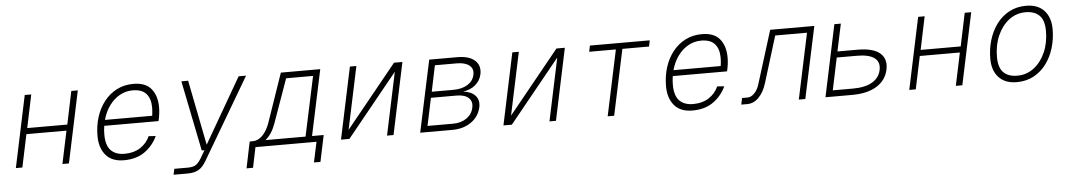

<svg xmlns="http://www.w3.org/2000/svg" viewBox="-37 -902 7874 1413"><g transform="rotate(-5 3900.0 -196.0)"><path d="M48 0 160 -530H208L157 -286H453L504 -530H552L440 0H392L443 -242H147L96 0Z M846 12Q757 12 712 -41.5Q667 -95 667 -183Q667 -257 687.5 -322Q708 -387 747 -436.5Q786 -486 840.5 -514Q895 -542 963 -542Q1053 -542 1095 -490.5Q1137 -439 1137 -354Q1137 -330 1133.5 -303Q1130 -276 1124 -253H723Q718 -222 718 -189Q718 -109 753.5 -72Q789 -35 856 -35Q923 -35 971 -66Q1019 -97 1042 -149L1094 -145Q1061 -75 999.5 -31.5Q938 12 846 12ZM954 -495Q902 -495 857.5 -470Q813 -445 780.5 -400Q748 -355 732 -296H1081Q1083 -311 1084.5 -325.5Q1086 -340 1086 -356Q1086 -422 1054 -458.5Q1022 -495 954 -495Z M1200 150 1209 107H1309Q1347 107 1367.5 94Q1388 81 1408 48L1442 -10H1422L1317 -530H1367L1462 -49L1740 -530H1795L1444 66Q1418 112 1386.5 131Q1355 150 1303 150Z M1739 150 1776 -29 1780 -45H1802Q1841 -45 1874 -78Q1907 -111 1928 -170L2052 -530H2343L2240 -45H2326L2285 150H2237L2269 0H1818L1787 150ZM1972 -162Q1945 -85 1896 -45H2192L2286 -485H2087Z M2450 0 2562 -530H2610L2512 -67L2888 -530H2950L2838 0H2790L2888 -463L2512 0Z M3035 0 3148 -530H3356Q3442 -530 3484.5 -492Q3527 -454 3514 -390Q3504 -343 3467 -312Q3430 -281 3376 -274Q3437 -267 3466 -234Q3495 -201 3485 -150Q3470 -81 3412.5 -40.5Q3355 0 3272 0ZM3146 -293H3306Q3369 -293 3411 -319Q3453 -345 3462 -390Q3472 -434 3440.5 -459.5Q3409 -485 3347 -485H3186ZM3093 -45H3282Q3341 -45 3382 -73.5Q3423 -102 3433 -150Q3443 -196 3414 -222.5Q3385 -249 3325 -249H3136Z M3650 0 3762 -530H3810L3712 -67L4088 -530H4150L4038 0H3990L4088 -463L3712 0Z M4420 0 4523 -485H4326L4335 -530H4777L4768 -485H4571L4468 0Z M5046 12Q4957 12 4912 -41.5Q4867 -95 4867 -183Q4867 -257 4887.5 -322Q4908 -387 4947 -436.5Q4986 -486 5040.5 -514Q5095 -542 5163 -542Q5253 -542 5295 -490.5Q5337 -439 5337 -354Q5337 -330 5333.5 -303Q5330 -276 5324 -253H4923Q4918 -222 4918 -189Q4918 -109 4953.5 -72Q4989 -35 5056 -35Q5123 -35 5171 -66Q5219 -97 5242 -149L5294 -145Q5261 -75 5199.5 -31.5Q5138 12 5046 12ZM5154 -495Q5102 -495 5057.5 -470Q5013 -445 4980.5 -400Q4948 -355 4932 -296H5281Q5283 -311 5284.5 -325.5Q5286 -340 5286 -356Q5286 -422 5254 -458.5Q5222 -495 5154 -495Z M5407 0 5417 -48H5458Q5484 -48 5508.5 -73Q5533 -98 5545 -139L5667 -530H5993L5880 0H5832L5935 -485H5700L5595 -144Q5574 -76 5536.5 -38Q5499 0 5451 0Z M6029 0 6141 -530H6189L6146 -328H6296Q6408 -328 6459 -285.5Q6510 -243 6494 -164Q6477 -85 6407.5 -42.5Q6338 0 6227 0ZM6087 -46H6237Q6325 -46 6378 -76.5Q6431 -107 6443 -164Q6456 -223 6415.5 -253.5Q6375 -284 6287 -284H6137Z M6648 0 6760 -530H6808L6757 -286H7053L7104 -530H7152L7040 0H6992L7043 -242H6747L6696 0Z M7442 12Q7356 12 7309 -38.5Q7262 -89 7262 -177Q7262 -249 7282 -315Q7302 -381 7340 -432Q7378 -483 7433 -512.5Q7488 -542 7558 -542Q7644 -542 7691 -491.5Q7738 -441 7738 -353Q7738 -281 7718 -215Q7698 -149 7660 -98Q7622 -47 7567 -17.5Q7512 12 7442 12ZM7450 -35Q7519 -35 7572.5 -76Q7626 -117 7657 -187Q7688 -257 7688 -345Q7688 -423 7652.5 -459Q7617 -495 7550 -495Q7481 -495 7427.5 -454Q7374 -413 7343 -343Q7312 -273 7312 -185Q7312 -107 7347.5 -71Q7383 -35 7450 -35Z"/></g></svg>

Font: Geist Mono ExtraLight
Style: Italic
Weight: 200
Italic angle: -12°
Monospace: yes
Designer: Basement.studio, Andrés Briganti, Mateo Zaragoza
Foundry: Basement.studio, Vercel, Andrés Briganti, Guido Ferreyra, Mateo Zaragoza
Version: Version 1.500; ttfautohint (v1.8.4.7-5d5b)